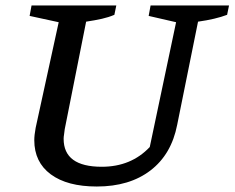

<svg xmlns="http://www.w3.org/2000/svg" viewBox="-20 -670 855 700"><path d="M333 10Q225 10 165 -34.5Q105 -79 105 -159Q105 -177 110 -204L194 -589L88 -612L95 -650H404L397 -616Q376 -607 351.5 -601.5Q327 -596 294 -591L216 -199Q215 -188 213.5 -179.5Q212 -171 212 -164Q212 -62 351 -62Q458 -62 526 -134L622 -589L522 -612L529 -650H815L808 -616Q766 -600 702 -591L626 -215Q605 -107 528.5 -48.5Q452 10 333 10Z"/></svg>

Font: Piazzolla Medium
Style: Italic
Weight: 500
Italic angle: -11.3°
Designer: Juan Pablo del Peral
Foundry: Huerta Tipografica
Version: Version 1.330